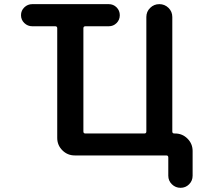

<svg xmlns="http://www.w3.org/2000/svg" viewBox="-20 -774 1040 932"><path d="M796.9 79.1V-9.8Q796.9 -19.5 787.1 -19.5H342.8Q307.6 -19.5 282.7 -44.4Q257.8 -69.3 257.8 -104.5V-636.7Q257.8 -646.5 248 -646.5H136.7Q114.3 -646.5 98.1 -662.1Q82 -677.7 82 -700.2Q82 -722.7 98.1 -738.3Q114.3 -753.9 136.7 -753.9H507.8Q530.3 -753.9 545.9 -738.3Q561.5 -722.7 561.5 -700.2Q561.5 -677.7 545.9 -662.1Q530.3 -646.5 507.8 -646.5H394.5Q384.8 -646.5 384.8 -636.7V-135.7Q384.8 -126 394.5 -126H680.7Q690.4 -126 690.4 -135.7V-691.4Q690.4 -717.8 709 -735.8Q727.5 -753.9 753.4 -753.9Q779.3 -753.9 797.9 -735.8Q816.4 -717.8 816.4 -691.4V-135.7Q816.4 -126 826.2 -126H830.1Q865.2 -126 890.1 -101.1Q915 -76.2 915 -41V79.1Q915 103.5 897.9 120.6Q880.9 137.7 856.4 137.7Q832 137.7 814.5 120.6Q796.9 103.5 796.9 79.1Z"/></svg>

Font: Rounded-X Mgen+ 1m medium
Style: Regular
Weight: 500
Designer: [Source Han Sans]
Ryoko NISHIZUKA  (kana & ideographs); Paul D. Hunt (Latin, Greek & Cyrillic); Wenlong ZHANG  (bopomofo
Version: Version 1.059.20150602